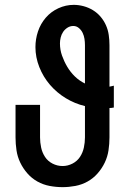

<svg xmlns="http://www.w3.org/2000/svg" viewBox="-20 -763 515 791"><path d="M238 8Q211 8 184.5 3Q158 -2 134.5 -15Q111 -28 93 -48.5Q75 -69 63.5 -93Q52 -117 48 -143.5Q44 -170 44 -197V-331H145V-197Q145 -176 149.5 -155Q154 -134 165.5 -116.5Q177 -99 196.5 -89Q216 -79 238 -79Q259 -79 278.5 -89Q298 -99 309.5 -116.5Q321 -134 325.5 -155Q330 -176 330 -197V-326Q288 -336 251 -358.5Q214 -381 186 -413.5Q158 -446 142 -486.5Q126 -527 126 -569Q126 -602 136.5 -633.5Q147 -665 168.5 -690Q190 -715 220.5 -729Q251 -743 284 -743Q304 -743 324.5 -737.5Q345 -732 363 -721Q381 -710 394.5 -694Q408 -678 416.5 -659Q425 -640 428 -619Q431 -598 431 -577V-406Q436 -407 440.5 -408Q445 -409 449 -410V-320Q444 -319 439.5 -318.5Q435 -318 431 -318V-197Q431 -170 427 -143.5Q423 -117 411.5 -93Q400 -69 382 -48.5Q364 -28 340.5 -15Q317 -2 290.5 3Q264 8 238 8ZM330 -419V-577Q330 -590 328 -603Q326 -616 320.5 -627.5Q315 -639 305 -647.5Q295 -656 282 -656Q269 -656 258 -649Q247 -642 240 -631.5Q233 -621 230 -608.5Q227 -596 227 -584Q227 -558 235.5 -534Q244 -510 257 -488Q270 -466 288.5 -448Q307 -430 330 -419Z"/></svg>

Font: Iosevka QP
Style: Bold
Weight: 700
Designer: Belleve Invis
Foundry: Belleve Invis
Version: Version 20.0.0; ttfautohint (v1.8.4)